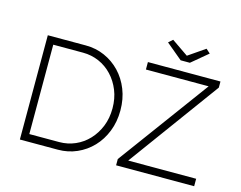

<svg xmlns="http://www.w3.org/2000/svg" viewBox="-116 -1064 1563 1245"><g transform="rotate(15 665.5 -441.0)"><path d="M108 0V-700H363Q431 -700 490 -674Q549 -648 593.5 -601.5Q638 -555 663.5 -491Q689 -427 689 -350Q689 -274 663.5 -209.5Q638 -145 593.5 -98.5Q549 -52 490 -26Q431 0 363 0ZM158 -33 144 -50H358Q415 -50 465.5 -72Q516 -94 554 -134.5Q592 -175 614 -229.5Q636 -284 636 -350Q636 -416 614 -470.5Q592 -525 554 -565.5Q516 -606 465.5 -628Q415 -650 358 -650H141L158 -665ZM754 0V-42L1201 -650H780V-700H1267V-659L822 -50H1278V0ZM982 -766 873 -857 901 -882 1013 -805 1125 -882 1153 -857 1044 -766Z"/></g></svg>

Font: Mach ExtraLight
Style: Regular
Weight: 250
Version: Version 1.002